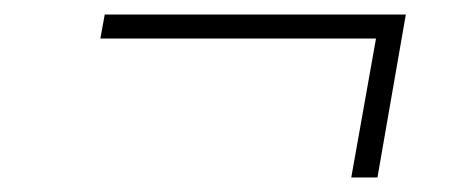

<svg xmlns="http://www.w3.org/2000/svg" viewBox="-20 -481 628 264"><path d="M118 -428 124 -461H538L499 -237H463L497 -428Z"/></svg>

Font: Inria Serif
Style: Italic
Weight: 400
Italic angle: -10°
Designer: Black Foundry Team
Foundry: Black Foundry
Version: Version 1.000; ttfautohint (v1.8.3)